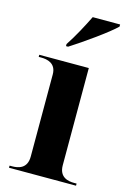

<svg xmlns="http://www.w3.org/2000/svg" viewBox="-118 -823 587 880"><g transform="rotate(15 176.0 -383.0)"><path d="M125 -616V-606H135C198 -646 304 -721 339 -756V-766H209C187 -721 154 -659 125 -616ZM17 0H335V-10H323C294 -10 252 -18 252 -75V-536H17V-526H29C57 -526 100 -518 100 -465V-75C100 -18 58 -10 29 -10H17Z"/></g></svg>

Font: Noto Serif Display
Style: Bold
Weight: 700
Designer: Monotype Design Team
Foundry: Monotype Imaging Inc.
Version: Version 2.009